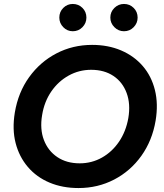

<svg xmlns="http://www.w3.org/2000/svg" viewBox="-20 -939 829 971"><path d="M377 12Q296 12 230.5 -15.5Q165 -43 121 -94.5Q77 -146 59 -215.5Q41 -285 55 -370Q72 -472 127.5 -549Q183 -626 265.5 -669Q348 -712 446 -712Q527 -712 592.5 -684Q658 -656 702 -605Q746 -554 763.5 -483.5Q781 -413 767 -329Q750 -228 695 -151Q640 -74 557.5 -31Q475 12 377 12ZM383 -113Q444 -113 495.5 -142Q547 -171 582 -222.5Q617 -274 629 -342Q641 -413 620.5 -468.5Q600 -524 553.5 -555Q507 -586 441 -586Q380 -586 327.5 -557Q275 -528 239.5 -476.5Q204 -425 193 -357Q181 -286 202 -231Q223 -176 270 -144.5Q317 -113 383 -113ZM348 -781Q320 -781 300 -801.5Q280 -822 280 -850Q280 -879 300 -899Q320 -919 348 -919Q377 -919 397 -899Q417 -879 417 -850Q417 -822 397 -801.5Q377 -781 348 -781ZM607 -781Q579 -781 558.5 -801.5Q538 -822 538 -850Q538 -879 558.5 -899Q579 -919 607 -919Q636 -919 656 -899Q676 -879 676 -850Q676 -822 656 -801.5Q636 -781 607 -781Z"/></svg>

Font: Figtree
Style: Bold Italic
Weight: 700
Italic angle: -9.5°
Foundry: Erik Kennedy
Version: Version 2.001;gftools[0.9.30]